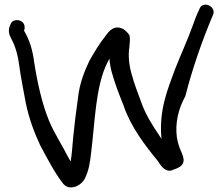

<svg xmlns="http://www.w3.org/2000/svg" viewBox="-20 -721 965 837"><path d="M63 -441C70 -387 83 -324 93 -269C107 -203 129 -144 155 -88C185 -32 217 30 253 77C261 87 271 96 289 96C319 96 340 74 348 61L349 60V59C367 23 372 -9 377 -53C394 -187 396 -345 448 -448C452 -455 453 -458 457 -466C458 -447 462 -425 467 -407C481 -355 499 -311 519 -260C550 -168 613 -86 669 -18C675 -9 700 39 737 18C794 1 783 -30 770 -60C762 -76 756 -96 751 -122V-123C743 -184 757 -246 788 -302C818 -420 860 -540 903 -643L909 -657C924 -695 860 -722 848 -678L842 -666C837 -656 830 -637 820 -609C799 -550 768 -483 743 -419C710 -330 672 -239 684 -116C681 -119 678 -126 674 -131C648 -169 616 -220 600 -264C583 -311 565 -354 553 -401C543 -435 538 -480 544 -515V-516C545 -536 548 -544 545 -564C545 -569 534 -581 528 -586C522 -592 518 -595 506 -599C468 -611 446 -571 442 -567C413 -531 390 -492 367 -451V-450C346 -406 326 -353 320 -294L308 -204C305 -175 302 -149 299 -122C295 -84 294 -50 288 -17C285 -22 280 -31 276 -38C251 -88 216 -141 194 -194C163 -269 142 -365 129 -450C122 -505 108 -548 85 -587C92 -608 84 -625 67 -631C54 -636 31 -634 25 -613C18 -599 15 -580 26 -559C45 -523 56 -491 63 -441Z"/></svg>

Font: Stray Cat
Style: ExBdExt
Weight: 800
Version: Version 1.0